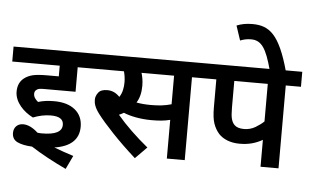

<svg xmlns="http://www.w3.org/2000/svg" viewBox="-62 -996 1960 1216"><g transform="rotate(5 917.5 -387.5)"><path d="M272.9 -208C329.1 -208 354 -189.9 354 -154.8C354 -111.3 311.5 -89.8 226.1 -89.8C217.3 -89.8 208 -90.3 198.2 -91.8C165.5 -122.1 133.8 -137.2 103 -137.2C71.3 -137.2 43.9 -115.7 43.9 -77.1C43.9 -49.8 55.7 -30.8 78.6 -20C101.6 -9.3 132.3 -2.9 171.9 -1C234.9 40 313.5 82 396 121.1L437 35.2C394 21.5 350.1 6.3 313 -7.8C413.1 -22.9 467.8 -70.3 467.8 -152.8C467.8 -198.2 451.7 -234.4 419.4 -260.7C387.2 -286.6 343.3 -299.8 287.1 -299.8C247.6 -299.8 213.9 -295.4 185.1 -286.1C168.9 -299.3 155.8 -314.5 155.8 -335.9C155.8 -347.2 160.2 -356 168.9 -361.8C178.2 -369.1 187.5 -371.1 216.8 -371.1H416V-526.9H522V-622.1H0V-526.9H301.8V-459H227.1C188.5 -459 158.2 -456.5 137.2 -451.7C115.7 -446.3 97.2 -438 82 -425.8C59.1 -407.7 43.9 -380.4 43.9 -339.8C43.9 -272.5 100.6 -215.3 161.1 -185.1C195.8 -199.2 235.8 -208 272.9 -208Z M1240.7 -526.9V-622.1H507.8V-526.9H710C715.3 -508.8 719.7 -483.4 719.7 -458C719.7 -424.8 713.9 -389.6 694.8 -362.8C672.9 -386.7 646.5 -398.9 615.7 -398.9C588.4 -398.9 569.3 -391.6 558.6 -377C547.4 -362.3 542 -347.2 542 -332C542 -309.1 547.4 -284.7 576.7 -245.1C600.1 -213.9 633.8 -175.3 677.7 -128.9C721.7 -82.5 771.5 -34.2 826.7 15.1L899.9 -59.1C825.2 -120.1 754.9 -187.5 702.6 -250C713.4 -254.4 723.6 -259.8 732.9 -265.1C773.9 -247.6 839.4 -233.9 909.7 -233.9C955.1 -233.9 991.7 -236.3 1028.8 -246.1V0H1142.6V-526.9ZM898.9 -329.1C865.7 -329.1 834.5 -331.5 806.6 -336.9C824.2 -364.7 834 -399.9 834 -444.8C834 -480 828.1 -505.9 821.8 -526.9H1028.8V-345.2C985.8 -333 948.2 -329.1 898.9 -329.1Z M1835.4 -526.9V-622.1H1225.6V-526.9H1297.4V-350.1C1297.4 -306.2 1301.3 -272 1309.6 -247.6C1317.9 -223.1 1330.1 -201.7 1346.7 -183.1C1374.5 -153.8 1419.9 -133.8 1478.5 -133.8C1539.6 -133.8 1581.1 -147 1624.5 -170.9V0H1738.8V-526.9ZM1624.5 -288.1C1611.3 -274.9 1593.3 -261.7 1571.3 -248.5C1548.8 -235.4 1524.9 -229 1499.5 -229C1470.7 -229 1450.2 -235.8 1437.5 -249C1428.2 -258.3 1421.9 -270.5 1418 -285.2C1413.6 -299.8 1411.6 -324.2 1411.6 -358.9V-526.9H1624.5Z M1731.9 -615.2C1668 -847.2 1602.1 -896 1494.6 -896C1456.1 -896 1425.8 -890.1 1395 -877.9L1425.8 -785.2C1444.8 -793 1467.8 -798.8 1494.6 -798.8C1562.5 -798.8 1592.8 -748.5 1628.9 -615.2Z"/></g></svg>

Font: Noto Reveo Sans
Style: Regular
Weight: 600
Designer: Monotype Design Team
Foundry: Monotype Imaging Inc.
Version: Version 2.007